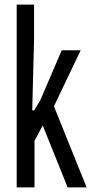

<svg xmlns="http://www.w3.org/2000/svg" viewBox="-20 -820 429 840"><path d="M53 0V-800H129V-645L121 -338L129 -336L156 -381L250 -600H333L216 -355L359 0H276L167 -271L131 -204V0Z"/></svg>

Font: Big Shoulders Text
Style: Regular
Weight: 400
Designer: Patric King
Foundry: XO Type Co
Version: Version 1.000; ttfautohint (v1.8.2)